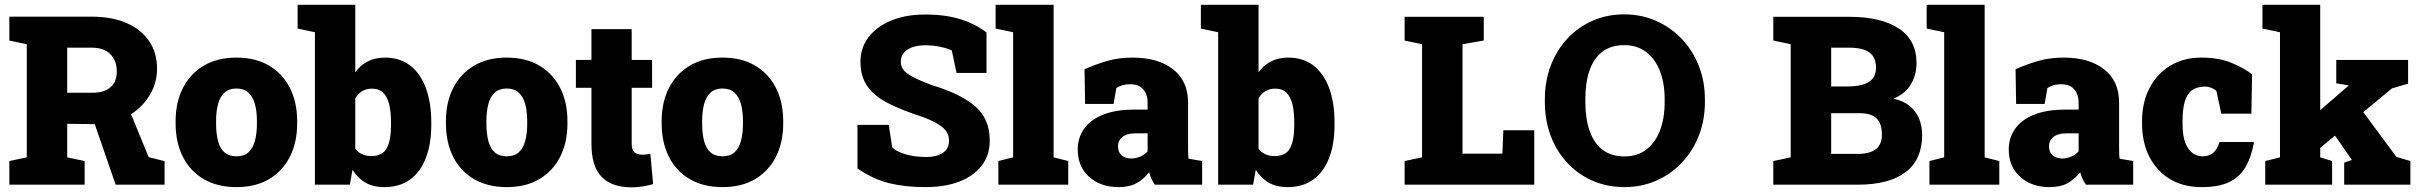

<svg xmlns="http://www.w3.org/2000/svg" viewBox="-20 -782 10246 813"><path d="M19.5 0V-100.1L93.3 -115.7V-594.7L19.5 -610.4V-711.4H369.1Q453.6 -711.4 515.6 -684.6Q577.6 -657.7 611.3 -608.2Q645 -558.6 645 -490.7Q645 -428.2 611.1 -374.5Q577.1 -320.8 518.1 -288.3Q459 -255.9 383.3 -256.3L264.6 -257.8V-115.7L338.4 -100.1V0ZM469.7 0 374 -277.3 522.9 -328.1 609.4 -116.7 676.8 -99.6V0ZM264.6 -389.2H371.1Q420.9 -389.2 447.8 -412.4Q474.6 -435.5 474.6 -479.5Q474.6 -524.9 447.3 -552.5Q419.9 -580.1 369.1 -580.1H264.6Z M981.9 10.3Q900.4 10.3 842.5 -23.7Q784.7 -57.6 754.2 -118.4Q723.6 -179.2 723.6 -259.3V-269Q723.6 -348.1 754.2 -408.7Q784.7 -469.2 842.3 -503.7Q899.9 -538.1 981 -538.1Q1062.5 -538.1 1119.9 -503.9Q1177.2 -469.7 1207.8 -409.2Q1238.3 -348.6 1238.3 -269V-259.3Q1238.3 -179.7 1207.8 -118.9Q1177.2 -58.1 1119.9 -23.9Q1062.5 10.3 981.9 10.3ZM981.9 -120.1Q1013.2 -120.1 1032 -137Q1050.8 -153.8 1059.3 -185.1Q1067.9 -216.3 1067.9 -259.3V-269Q1067.9 -310.5 1059.3 -341.6Q1050.8 -372.6 1031.7 -389.9Q1012.7 -407.2 981 -407.2Q949.7 -407.2 930.7 -389.9Q911.6 -372.6 903.3 -341.6Q895 -310.5 895 -269V-259.3Q895 -215.8 903.3 -184.6Q911.6 -153.3 930.7 -136.7Q949.7 -120.1 981.9 -120.1Z M1607.4 10.3Q1560.1 10.3 1527.6 -8.5Q1495.1 -27.3 1472.7 -63L1461.4 0H1313.5V-645.5L1240.2 -661.1V-761.7H1484.4V-476.1Q1505.9 -505.9 1537.4 -522Q1568.8 -538.1 1610.4 -538.1Q1673.3 -538.1 1717 -504.4Q1760.7 -470.7 1783.4 -408.9Q1806.2 -347.2 1806.2 -263.2V-252.9Q1806.2 -172.9 1783.4 -113.5Q1760.7 -54.2 1716.6 -22Q1672.4 10.3 1607.4 10.3ZM1552.7 -121.1Q1599.1 -121.1 1617.4 -153.8Q1635.7 -186.5 1635.7 -252.9V-263.2Q1635.7 -309.1 1627.7 -341.1Q1619.6 -373 1602.1 -389.9Q1584.5 -406.7 1555.2 -406.7Q1531.2 -406.7 1512.9 -395.5Q1494.6 -384.3 1484.4 -364.7V-152.3Q1497.1 -135.7 1514.4 -128.4Q1531.7 -121.1 1552.7 -121.1Z M2126.5 10.3Q2044.9 10.3 1987.1 -23.7Q1929.2 -57.6 1898.7 -118.4Q1868.2 -179.2 1868.2 -259.3V-269Q1868.2 -348.1 1898.7 -408.7Q1929.2 -469.2 1986.8 -503.7Q2044.4 -538.1 2125.5 -538.1Q2207 -538.1 2264.4 -503.9Q2321.8 -469.7 2352.3 -409.2Q2382.8 -348.6 2382.8 -269V-259.3Q2382.8 -179.7 2352.3 -118.9Q2321.8 -58.1 2264.4 -23.9Q2207 10.3 2126.5 10.3ZM2126.5 -120.1Q2157.7 -120.1 2176.5 -137Q2195.3 -153.8 2203.9 -185.1Q2212.4 -216.3 2212.4 -259.3V-269Q2212.4 -310.5 2203.9 -341.6Q2195.3 -372.6 2176.3 -389.9Q2157.2 -407.2 2125.5 -407.2Q2094.2 -407.2 2075.2 -389.9Q2056.2 -372.6 2047.9 -341.6Q2039.6 -310.5 2039.6 -269V-259.3Q2039.6 -215.8 2047.9 -184.6Q2056.2 -153.3 2075.2 -136.7Q2094.2 -120.1 2126.5 -120.1Z M2653.8 11.2Q2570.8 11.2 2527.6 -33Q2484.4 -77.1 2484.4 -172.9V-410.2H2418.5V-528.3H2484.4V-658.7H2654.8V-528.3H2741.2V-410.2H2654.8V-173.3Q2654.8 -147.5 2666.5 -137.2Q2678.2 -127 2698.7 -127Q2707.5 -127 2716.3 -127.9Q2725.1 -128.9 2733.9 -130.4L2745.6 -2.4Q2723.1 3.9 2700.4 7.6Q2677.7 11.2 2653.8 11.2Z M3040 10.3Q2958.5 10.3 2900.6 -23.7Q2842.8 -57.6 2812.3 -118.4Q2781.7 -179.2 2781.7 -259.3V-269Q2781.7 -348.1 2812.3 -408.7Q2842.8 -469.2 2900.4 -503.7Q2958 -538.1 3039.1 -538.1Q3120.6 -538.1 3178 -503.9Q3235.4 -469.7 3265.9 -409.2Q3296.4 -348.6 3296.4 -269V-259.3Q3296.4 -179.7 3265.9 -118.9Q3235.4 -58.1 3178 -23.9Q3120.6 10.3 3040 10.3ZM3040 -120.1Q3071.3 -120.1 3090.1 -137Q3108.9 -153.8 3117.4 -185.1Q3126 -216.3 3126 -259.3V-269Q3126 -310.5 3117.4 -341.6Q3108.9 -372.6 3089.8 -389.9Q3070.8 -407.2 3039.1 -407.2Q3007.8 -407.2 2988.8 -389.9Q2969.7 -372.6 2961.4 -341.6Q2953.1 -310.5 2953.1 -269V-259.3Q2953.1 -215.8 2961.4 -184.6Q2969.7 -153.3 2988.8 -136.7Q3007.8 -120.1 3040 -120.1Z M3899.4 10.3Q3812.5 10.3 3745.1 -6.3Q3677.7 -22.9 3610.8 -68.8V-253.4H3743.2L3757.8 -158.7Q3773.4 -141.1 3813 -129.2Q3852.5 -117.2 3899.4 -117.2Q3932.1 -117.2 3954.1 -125.2Q3976.1 -133.3 3987.3 -148.9Q3998.5 -164.6 3998.5 -186.5Q3998.5 -207.5 3988 -224.1Q3977.5 -240.7 3953.6 -255.6Q3929.7 -270.5 3889.2 -286.1Q3797.9 -315.4 3739.3 -345.7Q3680.7 -376 3652.1 -417.5Q3623.5 -459 3623.5 -520.5Q3623.5 -579.6 3657.2 -623.8Q3690.9 -668 3750 -693.4Q3809.1 -718.8 3885.3 -720.2Q3972.2 -722.2 4039.1 -702.9Q4106 -683.6 4157.2 -644.5V-473.1H4030.3L4010.3 -568.4Q3993.7 -576.7 3962.9 -583.5Q3932.1 -590.3 3897.5 -590.3Q3867.7 -590.3 3844.5 -582.5Q3821.3 -574.7 3807.9 -559.1Q3794.4 -543.5 3794.4 -520Q3794.4 -501 3805.7 -486.1Q3816.9 -471.2 3845.2 -456.3Q3873.5 -441.4 3924.3 -421.9Q4045.4 -386.2 4108.2 -332.8Q4170.9 -279.3 4170.9 -187.5Q4170.9 -124.5 4136.7 -80.3Q4102.5 -36.1 4041.5 -12.9Q3980.5 10.3 3899.4 10.3Z M4207.5 0V-100.1L4270 -115.7V-645.5L4195.8 -661.1V-761.7H4441.4V-115.7L4503.4 -100.1V0Z M4716.8 10.3Q4640.1 10.3 4591.8 -33.2Q4543.5 -76.7 4543.5 -148.9Q4543.5 -198.2 4570.1 -236.3Q4596.7 -274.4 4650.1 -296.1Q4703.6 -317.9 4784.2 -317.9H4839.4V-349.1Q4839.4 -380.9 4821.3 -403.1Q4803.2 -425.3 4764.2 -425.3Q4747.6 -425.3 4733.2 -421.1Q4718.8 -417 4707 -409.2L4695.3 -341.8H4574.7L4572.3 -488.8Q4617.2 -508.8 4666.3 -523.4Q4715.3 -538.1 4775.9 -538.1Q4883.8 -538.1 4947.3 -488.5Q5010.7 -439 5010.7 -347.2V-152.3Q5010.7 -141.1 5011 -130.4Q5011.2 -119.6 5013.2 -109.9L5070.3 -100.1V0H4870.1Q4863.8 -8.8 4856.4 -23.4Q4849.1 -38.1 4846.2 -52.7Q4822.3 -22.9 4792.5 -6.3Q4762.7 10.3 4716.8 10.3ZM4769.5 -110.8Q4788.1 -110.8 4806.9 -118.4Q4825.7 -126 4839.4 -141.1V-217.3H4786.1Q4751.5 -217.3 4732.7 -202.1Q4713.9 -187 4713.9 -162.1Q4713.9 -138.2 4729.5 -124.5Q4745.1 -110.8 4769.5 -110.8Z M5432.1 10.3Q5384.8 10.3 5352.3 -8.5Q5319.8 -27.3 5297.4 -63L5286.1 0H5138.2V-645.5L5064.9 -661.1V-761.7H5309.1V-476.1Q5330.6 -505.9 5362.1 -522Q5393.6 -538.1 5435.1 -538.1Q5498 -538.1 5541.7 -504.4Q5585.4 -470.7 5608.2 -408.9Q5630.9 -347.2 5630.9 -263.2V-252.9Q5630.9 -172.9 5608.2 -113.5Q5585.4 -54.2 5541.3 -22Q5497.1 10.3 5432.1 10.3ZM5377.4 -121.1Q5423.8 -121.1 5442.1 -153.8Q5460.4 -186.5 5460.4 -252.9V-263.2Q5460.4 -309.1 5452.4 -341.1Q5444.3 -373 5426.8 -389.9Q5409.2 -406.7 5379.9 -406.7Q5356 -406.7 5337.6 -395.5Q5319.3 -384.3 5309.1 -364.7V-152.3Q5321.8 -135.7 5339.1 -128.4Q5356.4 -121.1 5377.4 -121.1Z M5927.7 0V-100.1L6001.5 -115.7V-594.7L5927.7 -610.4V-710.9H6001.5H6172.9H6262.7V-610.4L6172.9 -594.7V-131.3H6341.8L6345.7 -230.5H6476.6V0Z M6858.9 10.3Q6785.2 10.3 6723.4 -16.8Q6661.6 -43.9 6616.2 -92.8Q6570.8 -141.6 6546.1 -207.3Q6521.5 -272.9 6521.5 -350.1V-361.3Q6521.5 -438 6546.1 -503.4Q6570.8 -568.8 6616 -617.7Q6661.1 -666.5 6722.7 -693.8Q6784.2 -721.2 6857.9 -721.2Q6930.2 -721.2 6992.2 -693.8Q7054.2 -666.5 7100.8 -617.7Q7147.5 -568.8 7173.3 -503.4Q7199.2 -438 7199.2 -361.3V-350.1Q7199.2 -272.9 7173.3 -207.3Q7147.5 -141.6 7101.1 -92.8Q7054.7 -43.9 6992.7 -16.8Q6930.7 10.3 6858.9 10.3ZM6858.9 -119.6Q6912.6 -119.6 6950.7 -148.4Q6988.8 -177.2 7008.8 -229Q7028.8 -280.8 7028.8 -350.1V-362.3Q7028.8 -430.2 7008.5 -481.7Q6988.3 -533.2 6950.2 -562Q6912.1 -590.8 6857.9 -590.8Q6800.8 -590.8 6764.4 -562.5Q6728 -534.2 6710.4 -482.9Q6692.9 -431.6 6692.9 -362.3V-350.1Q6692.9 -280.8 6710.7 -228.8Q6728.5 -176.8 6765.4 -148.2Q6802.2 -119.6 6858.9 -119.6Z M7488.8 0V-100.1L7562.5 -115.7V-594.7L7488.8 -610.4V-710.9H7562.5H7810.5Q7944.8 -710.9 8020 -661.6Q8095.2 -612.3 8095.2 -514.6Q8095.2 -464.4 8071.3 -424.6Q8047.4 -384.8 7997.6 -364.3Q8040 -355 8066.9 -332.8Q8093.8 -310.5 8106.4 -279.1Q8119.1 -247.6 8119.1 -210.9Q8119.1 -106.4 8049.3 -53.2Q7979.5 0 7846.7 0ZM7733.9 -130.4H7846.7Q7897.5 -130.4 7923.1 -150.4Q7948.7 -170.4 7948.7 -211.4Q7948.7 -242.2 7939 -262.5Q7929.2 -282.7 7908.7 -292.7Q7888.2 -302.7 7855 -302.7H7733.9ZM7733.9 -416H7803.2Q7863.8 -416 7893.8 -435.3Q7923.8 -454.6 7923.8 -495.1Q7923.8 -539.6 7895.8 -559.8Q7867.7 -580.1 7810.5 -580.1H7733.9Z M8149.9 0V-100.1L8212.4 -115.7V-645.5L8138.2 -661.1V-761.7H8383.8V-115.7L8445.8 -100.1V0Z M8659.2 10.3Q8582.5 10.3 8534.2 -33.2Q8485.8 -76.7 8485.8 -148.9Q8485.8 -198.2 8512.5 -236.3Q8539.1 -274.4 8592.5 -296.1Q8646 -317.9 8726.6 -317.9H8781.7V-349.1Q8781.7 -380.9 8763.7 -403.1Q8745.6 -425.3 8706.5 -425.3Q8689.9 -425.3 8675.5 -421.1Q8661.1 -417 8649.4 -409.2L8637.7 -341.8H8517.1L8514.6 -488.8Q8559.6 -508.8 8608.6 -523.4Q8657.7 -538.1 8718.3 -538.1Q8826.2 -538.1 8889.6 -488.5Q8953.1 -439 8953.1 -347.2V-152.3Q8953.1 -141.1 8953.4 -130.4Q8953.6 -119.6 8955.6 -109.9L9012.7 -100.1V0H8812.5Q8806.2 -8.8 8798.8 -23.4Q8791.5 -38.1 8788.6 -52.7Q8764.6 -22.9 8734.9 -6.3Q8705.1 10.3 8659.2 10.3ZM8711.9 -110.8Q8730.5 -110.8 8749.3 -118.4Q8768.1 -126 8781.7 -141.1V-217.3H8728.5Q8693.8 -217.3 8675 -202.1Q8656.2 -187 8656.2 -162.1Q8656.2 -138.2 8671.9 -124.5Q8687.5 -110.8 8711.9 -110.8Z M9302.7 10.3Q9224.1 10.3 9167.5 -24.4Q9110.8 -59.1 9080.6 -119.6Q9050.3 -180.2 9050.3 -257.8V-269Q9050.3 -348.6 9081.8 -409.2Q9113.3 -469.7 9169.7 -503.9Q9226.1 -538.1 9301.3 -538.1Q9377 -538.1 9430.9 -515.1Q9484.9 -492.2 9516.1 -467.3L9513.2 -300.8H9385.7L9365.2 -396.5Q9356.9 -404.8 9343 -410.2Q9329.1 -415.5 9319.8 -415.5Q9283.2 -415.5 9261.7 -399.7Q9240.2 -383.8 9231 -351.6Q9221.7 -319.3 9221.7 -269V-257.8Q9221.7 -205.6 9234.1 -175.5Q9246.6 -145.5 9265.6 -132.8Q9284.7 -120.1 9304.7 -120.1Q9335.4 -120.1 9352.3 -135.5Q9369.1 -150.9 9378.4 -180.7H9522L9523.9 -177.7Q9512.2 -114.7 9487.3 -73Q9462.4 -31.2 9418.2 -10.5Q9374 10.3 9302.7 10.3Z M9571.8 0V-100.1L9634.3 -115.7V-645.5L9560.1 -661.1V-761.7H9804.7V-115.7L9855 -100.1V0ZM9906.2 0V-93.3L9938.5 -104.5L9937.5 -106.4L9862.8 -214.4L9979 -317.9L10127.4 -117.7L10186.5 -100.1V0ZM9784.7 -139.2 9695.8 -221.2 9925.3 -419.9V-420.4L9872.6 -429.2V-528.3H10176.8V-427.7L10108.4 -407.7Z"/></svg>

Font: Roboto Slab LO Black
Style: Regular
Weight: 900
Designer: Google
Version: Version 2.000